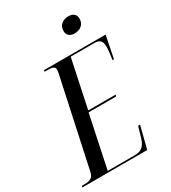

<svg xmlns="http://www.w3.org/2000/svg" viewBox="-249 -1027 1008 1135"><g transform="rotate(-30 255.5 -459.0)"><path d="M387 -811C423 -811 455 -832 455 -873C455 -905 431 -918 403 -918C368 -918 336 -898 336 -856C336 -825 359 -811 387 -811ZM-30 0H413L451 -151H438L422 -96C406 -34 384 -10 334 -10H149L224 -366H412L415 -377H228L297 -704H460C496 -704 510 -688 510 -649C510 -628 505 -589 501 -563H511L541 -714H121L119 -704H144C173 -704 189 -697 189 -679C189 -672 188 -661 185 -650L57 -55C50 -20 27 -10 -8 -10H-27Z"/></g></svg>

Font: Noto Serif Display ExtraCondensed Medium
Style: Italic
Weight: 500
Width: 2
Italic angle: -12°
Designer: Monotype Design Team
Foundry: Monotype Imaging Inc.
Version: Version 2.009